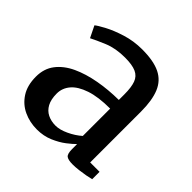

<svg xmlns="http://www.w3.org/2000/svg" viewBox="-154 -701 846 846"><g transform="rotate(45 269.5 -278.0)"><path d="M189 11Q144 11 106 -6.8Q68 -24.5 44.8 -60.5Q21.5 -96.5 21.5 -151Q21.5 -201 48.5 -236Q75.5 -271 122.2 -292.8Q169 -314.5 228.5 -325.2Q288 -336 352.5 -336.5V-371Q352.5 -415 343.2 -440.5Q334 -466 309.5 -477Q285 -488 240 -488Q182 -488 138.2 -469.8Q94.5 -451.5 70.5 -439L44 -493Q54.5 -502 87.8 -519.8Q121 -537.5 168.2 -552.2Q215.5 -567 268 -567Q339 -567 380.5 -546.8Q422 -526.5 440 -482.8Q458 -439 458 -369.5V-52.5H516.5V-6.5Q505.5 -3.5 486.8 0Q468 3.5 447.2 6Q426.5 8.5 409.5 8.5Q382 8.5 371 0.5Q360 -7.5 360 -37.5V-69Q347.5 -56 323.2 -37.2Q299 -18.5 264.8 -3.8Q230.5 11 189 11ZM235.5 -59Q261.5 -59 294.5 -74.5Q327.5 -90 352.5 -112V-282.5Q279.5 -282.5 232 -266.5Q184.5 -250.5 161.8 -223.8Q139 -197 139 -163Q139 -126.5 151.5 -103.5Q164 -80.5 185.8 -69.8Q207.5 -59 235.5 -59Z"/></g></svg>

Font: Merriweather Medium
Style: Regular
Weight: 500
Version: Version 2.100